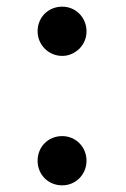

<svg xmlns="http://www.w3.org/2000/svg" viewBox="-20 -537 380 577"><path d="M167 -517C125 -517 93 -485 93 -443C93 -402 126 -369 167 -369C186 -369 203 -376 219 -391C233 -406 240 -423 240 -443C240 -484 208 -517 167 -517ZM167 -128C125 -128 93 -96 93 -54C93 -12 125 20 167 20C208 20 240 -13 240 -54C240 -95 208 -128 167 -128Z"/></svg>

Font: Mesarto
Style: Regular
Weight: 700
Designer: Mohamed Gaber
Foundry: Kief Type Foundry
Version: Version 2.020